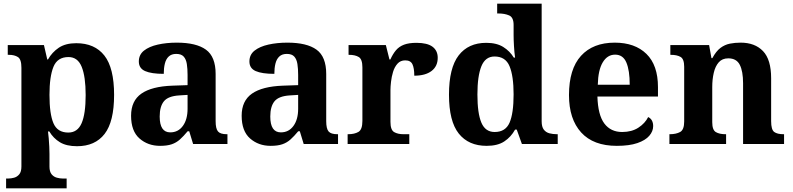

<svg xmlns="http://www.w3.org/2000/svg" viewBox="-20 -780 4293 1040"><path d="M13 240V187H25Q40 187 56.5 182.5Q73 178 84.5 164Q96 150 96 122V-413Q96 -459 77 -471Q58 -483 29 -483H22V-536H218L236 -458H240Q262 -497 298.5 -521.5Q335 -546 393 -546Q493 -546 545.5 -479Q598 -412 598 -266Q598 -121 546.5 -54.5Q495 12 397 12Q340 12 304.5 -9.5Q269 -31 247 -68H240Q242 -54 244 -30.5Q246 -7 247 15.5Q248 38 248 53V122Q248 150 259.5 164Q271 178 288 182.5Q305 187 319 187H341V240ZM350 -62Q400 -62 422 -112.5Q444 -163 444 -265Q444 -365 422.5 -418Q401 -471 351 -471Q291 -471 269.5 -418Q248 -365 248 -266Q248 -163 269.5 -112.5Q291 -62 350 -62Z M847 10Q781 10 735.5 -30Q690 -70 690 -153Q690 -234 746 -273Q802 -312 914 -316L996 -318.8V-374Q996 -407.6 992 -433.3Q988 -459 975 -473.5Q962 -488 934.5 -488Q909 -488 894 -474Q879 -460 873 -435.5Q867 -411 867 -380Q800 -380 766 -395Q732 -410 732 -447Q732 -483.8 760 -505.9Q788 -528 834.9 -538.5Q881.8 -549 937.8 -549Q1043 -549 1095.5 -511Q1148 -473 1148 -379.3V-124Q1148 -82.6 1161 -67.8Q1174 -53 1208 -53H1212V0H1026L1005 -69H996.4Q974 -42 954.5 -24.5Q935 -7 910 1.5Q885 10 847 10ZM902.2 -63Q945.2 -63 970.6 -98Q996 -133 996 -191V-266L950.8 -263.2Q890.9 -259.5 867.9 -231.4Q845 -203.3 845 -148.8Q845 -63 902.2 -63Z M1446 10Q1380 10 1334.5 -30Q1289 -70 1289 -153Q1289 -234 1345 -273Q1401 -312 1513 -316L1595 -318.8V-374Q1595 -407.6 1591 -433.3Q1587 -459 1574 -473.5Q1561 -488 1533.5 -488Q1508 -488 1493 -474Q1478 -460 1472 -435.5Q1466 -411 1466 -380Q1399 -380 1365 -395Q1331 -410 1331 -447Q1331 -483.8 1359 -505.9Q1387 -528 1433.9 -538.5Q1480.8 -549 1536.8 -549Q1642 -549 1694.5 -511Q1747 -473 1747 -379.3V-124Q1747 -82.6 1760 -67.8Q1773 -53 1807 -53H1811V0H1625L1604 -69H1595.4Q1573 -42 1553.5 -24.5Q1534 -7 1509 1.5Q1484 10 1446 10ZM1501.2 -63Q1544.2 -63 1569.6 -98Q1595 -133 1595 -191V-266L1549.8 -263.2Q1489.9 -259.5 1466.9 -231.4Q1444 -203.3 1444 -148.8Q1444 -63 1501.2 -63Z M1863 0V-53H1866Q1900 -53 1921.5 -65.5Q1943 -78 1943 -125V-415Q1943 -459 1923.5 -471Q1904 -483 1871 -483H1868V-536H2070L2089.5 -458H2094.6Q2108 -488 2125 -508Q2142 -528 2168.5 -538Q2195 -548 2236 -548Q2294.6 -548 2322.8 -526.9Q2351 -505.8 2351 -467Q2351 -421 2317.5 -395.5Q2284 -370 2224 -370Q2224 -411 2214 -432Q2204 -453 2175 -453Q2149 -453 2133 -435Q2117 -417 2109 -390.5Q2101 -364 2098 -337Q2095 -310 2095 -293V-120Q2095 -76 2115 -64.5Q2135 -53 2165 -53H2197V0Z M2616 10Q2518 10 2465 -56.5Q2412 -123 2412 -267Q2412 -412 2464.5 -480Q2517 -548 2614 -548Q2670 -548 2706 -525.5Q2742 -503 2763 -468H2770Q2766 -496.5 2764 -531.2Q2762 -566 2762 -590V-645Q2762 -686 2737.8 -696.5Q2713.5 -707 2680.9 -707H2673V-760H2914V-123Q2914 -93 2925.5 -78Q2937 -63 2955.8 -58Q2974.6 -53 2997 -53H3001V0H2807L2779 -78H2770Q2748 -38 2711.7 -14Q2675.5 10 2616 10ZM2659.3 -65Q2718 -65 2740 -115.3Q2762 -165.6 2762 -269Q2762 -368.2 2740.1 -421.1Q2718.3 -474 2658.7 -474Q2609 -474 2587.5 -421.1Q2566 -368.1 2566 -268Q2566 -166.5 2587.4 -115.8Q2608.9 -65 2659.3 -65Z M3321 10Q3194 10 3128 -62.5Q3062 -135 3062 -265Q3062 -406 3127 -477.5Q3192 -549 3310 -549Q3419 -549 3481.5 -488Q3544 -427 3544 -308V-257H3216Q3219 -157 3253.5 -111Q3288 -65 3350 -65Q3402 -65 3438 -88.5Q3474 -112 3491 -146Q3505 -139 3511.5 -126.5Q3518 -114 3518 -97Q3518 -69 3497 -44.5Q3476 -20 3432.5 -5Q3389 10 3321 10ZM3391 -321Q3391 -398 3373 -441Q3355 -484 3312 -484Q3270 -484 3245 -442.5Q3220 -401 3218 -321Z M3606 0V-53H3608Q3642 -53 3664 -65Q3686 -77 3686 -122V-418.4Q3686 -460.2 3666.5 -471.6Q3647 -483 3614 -483H3611V-536H3821L3833.7 -465H3838.5Q3859 -503 3882.5 -520.5Q3906 -538 3933.3 -543.5Q3960.7 -549 3991.9 -549Q4069 -549 4113 -503.2Q4157 -457.4 4157 -356V-123.8Q4157 -77.6 4173.5 -65.3Q4190 -53 4224 -53H4227V0H4005V-329Q4005 -394 3987.1 -429Q3969.3 -464 3924.8 -464Q3892 -464 3873.2 -442.5Q3854.3 -420.9 3846.2 -385.5Q3838 -350.1 3838 -309V-118Q3838 -76 3857.5 -64.5Q3877 -53 3910 -53H3913V0Z"/></svg>

Font: Noto Naskh Arabic UI
Style: Regular
Weight: 400
Designer: Monotype Design Team, David Williams, Mohamad Dakak and Nizar Qandah
Foundry: Monotype Imaging Inc.
Version: Version 2.014